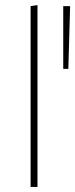

<svg xmlns="http://www.w3.org/2000/svg" viewBox="-20 -733 295 753"><path d="M100 -709 127 -713V0H100ZM228 -463V-709H255L248 -463Z"/></svg>

Font: Ysabeau Extralight
Style: Regular
Weight: 200
Designer: Christian Thalmann (Catharsis Fonts)
Version: Version 0.003